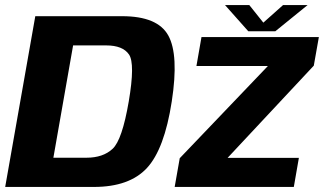

<svg xmlns="http://www.w3.org/2000/svg" viewBox="-32 -739 1280 759"><path d="M-11.5 0H339Q479.5 0 548.8 -74.8Q618 -149.5 647 -338Q675.5 -522.5 633.2 -598.8Q591 -675 450.5 -675H107.5ZM179 -115.5 257 -559.5H387.5Q453.5 -559.5 478 -523.5Q502.5 -487.5 477 -338Q451 -186 413.2 -150.8Q375.5 -115.5 309.5 -115.5ZM658.5 0H1129.5L1149.5 -115H859L857.5 -104L1208.5 -479.5L1228.5 -592.5H764.5L744.5 -478H1035L1036 -487.5L678.5 -113.5ZM949.5 -615.5H1056.5L1184 -719H1087L1009 -649.5L953.5 -719H857.5Z"/></svg>

Font: Anybody UltraCondensed Thin
Style: Bold Italic
Weight: 700
Italic angle: -10°
Version: Version 1.111